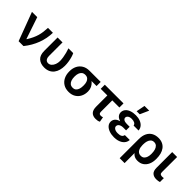

<svg xmlns="http://www.w3.org/2000/svg" viewBox="186 -2023 3468 3468"><g transform="rotate(45 1920.5 -289.0)"><path d="M231.9 0 27.7 -545.5H162.6L303.6 -128.6H309.3Q346.2 -188.2 370 -239.2Q393.8 -290.1 407.5 -338.2Q421.2 -386.4 427.7 -436.8Q434.3 -487.2 436.8 -545.5H562.5Q560.4 -403.8 508.2 -263.8Q456 -123.9 356.2 0Z M682.5 -545.5H808.2V-204.5Q808.2 -163.4 819.4 -139.2Q830.6 -115.1 848.9 -104.8Q867.2 -94.5 887.8 -94.5Q926.1 -94.5 954.5 -120.2Q983 -146 998.6 -187.5Q1014.2 -229 1014.2 -277Q1013.1 -319.6 1005.7 -366.3Q998.2 -413 986.2 -459Q974.1 -505 959.2 -545.5H1081.3Q1096.6 -515.6 1109.4 -471.9Q1122.2 -428.3 1130.1 -377.8Q1138.1 -327.4 1138.1 -277Q1138.1 -218.4 1123.9 -166.2Q1109.7 -114 1080.1 -74.6Q1050.4 -35.2 1003.7 -12.6Q957 9.9 891.7 9.9Q797.9 9.9 740.1 -41.9Q682.2 -93.8 682.5 -206Z M1264.9 -258.5V-269.9Q1264.9 -343.4 1294.2 -401.8Q1323.5 -460.2 1379.4 -494.3Q1435.4 -528.4 1514.9 -528.4Q1527.7 -523.4 1539.2 -509.8Q1550.8 -496.1 1567.5 -480.6Q1584.2 -465.2 1612.2 -455.6Q1652.7 -441.4 1686.4 -411.2Q1720.2 -381 1740.4 -339.3Q1760.7 -297.6 1760.7 -248.6V-238.6Q1760.7 -170.8 1732.1 -114.3Q1703.5 -57.9 1648.8 -24Q1594.1 9.9 1516.3 9.9Q1436.1 9.9 1380 -25.4Q1323.9 -60.7 1294.4 -121.4Q1264.9 -182.2 1264.9 -258.5ZM1397.7 -269.9V-258.5Q1397.7 -213.8 1409.3 -176.8Q1420.8 -139.9 1446.9 -117.7Q1473 -95.5 1516.3 -95.5Q1557.2 -95.5 1581.7 -117.7Q1606.2 -139.9 1617.2 -176.8Q1628.2 -213.8 1627.8 -258.5V-269.9Q1628.2 -311.1 1617.2 -345.9Q1606.2 -380.7 1581.3 -401.8Q1556.5 -422.9 1514.9 -422.9Q1472.7 -422.9 1446.9 -401.8Q1421.2 -380.7 1409.4 -345.9Q1397.7 -311.1 1397.7 -269.9ZM1800.1 -528.4V-422.9H1514.9V-528.4Z M2365.8 -545.5V-440.7H1888.5V-545.5ZM2057.9 -545.5H2183.9V-154.1Q2183.9 -129.6 2190.7 -117.4Q2197.4 -105.1 2208.6 -101Q2219.8 -96.9 2233.3 -96.9Q2248.6 -96.9 2259.4 -100.1Q2270.2 -103.3 2280.9 -106.9L2298.3 -9.9Q2275.2 2.1 2253.6 6Q2231.9 9.9 2204.9 9.9Q2134.6 9.9 2096.2 -30.4Q2057.9 -70.7 2057.9 -156.2Z M2645.6 -285.2H2743.3V-233.7H2670.1Q2639.6 -233.7 2614.7 -224.8Q2589.8 -215.9 2574.9 -199.4Q2560 -182.9 2560 -159.4Q2560 -130 2590 -109.7Q2620 -89.5 2673.7 -89.5Q2726.9 -89.5 2754.4 -106.7Q2782 -123.9 2788 -158H2913.7Q2910.9 -117.9 2891.7 -86.5Q2872.5 -55 2840.4 -33.6Q2808.2 -12.1 2766.5 -1.1Q2724.8 9.9 2677.2 9.9Q2608.3 9.9 2553.4 -9.4Q2498.6 -28.8 2466.4 -64.5Q2434.3 -100.1 2434.3 -148.4Q2434.3 -174.7 2445.5 -199.2Q2456.7 -223.7 2481.4 -243.1Q2506 -262.4 2546.5 -273.8Q2587 -285.2 2645.6 -285.2ZM2743.3 -263.5H2645.6Q2589.8 -263.5 2551.3 -274.9Q2512.8 -286.2 2489 -305Q2465.2 -323.9 2454.5 -347.1Q2443.9 -370.4 2443.5 -394.2Q2443.9 -444.6 2473.5 -479.9Q2503.2 -515.3 2555.8 -533.9Q2608.3 -552.6 2676.5 -552.6Q2740.1 -552.6 2790.1 -533.4Q2840.2 -514.2 2870.6 -478.2Q2900.9 -442.1 2904.8 -391.3H2778.1Q2773.1 -421.9 2744.9 -437.9Q2716.6 -453.8 2671.2 -453.8Q2622.5 -453.8 2595.7 -434.3Q2568.9 -414.8 2568.5 -386.4Q2568.9 -358.7 2595 -342Q2621.1 -325.3 2670.1 -325.3H2743.3ZM2633.5 -613.3 2666.5 -781.2H2786.9L2712 -613.3Z M3016.7 203.1V-285.5Q3016.7 -373.2 3046.5 -432.7Q3076.3 -492.2 3130 -522.4Q3183.6 -552.6 3255 -552.6Q3317.5 -552.6 3362.7 -530.5Q3408 -508.5 3437.3 -469.1Q3466.6 -429.7 3480.5 -377Q3494.3 -324.2 3494.3 -262.8V-252.8Q3494.7 -174.7 3468.4 -115.6Q3442.1 -56.5 3393.3 -23.3Q3344.5 9.9 3276.6 9.9Q3215.9 9.9 3177.2 -17.8Q3138.5 -45.5 3115.2 -95.5Q3092 -145.6 3077.4 -212L3140.6 -252.1Q3140.6 -226.9 3145.8 -199.6Q3150.9 -172.2 3163.7 -148.6Q3176.5 -125 3198.5 -110.3Q3220.5 -95.5 3254.3 -95.5Q3296.5 -95.5 3321.2 -118.3Q3345.9 -141 3356.7 -176.8Q3367.5 -212.7 3367.5 -252.8V-262.8Q3367.5 -312.5 3356 -353.5Q3344.5 -394.5 3319.1 -418.9Q3293.7 -443.2 3252.1 -443.2Q3212 -443.2 3187.3 -419.4Q3162.6 -395.6 3151.6 -357.6Q3140.6 -319.6 3140.6 -276.6L3142.4 203.1Z M3609.7 -545.5H3735.4L3734.4 -158.7Q3734.7 -124.3 3751.1 -113.5Q3767.4 -102.6 3793.3 -102.6Q3806.5 -102.6 3817.5 -104Q3828.5 -105.5 3835.6 -106.9V-6.4Q3820 -1.1 3798.8 2.7Q3777.7 6.4 3752.1 6.4Q3687.9 6.4 3648.8 -28.8Q3609.7 -63.9 3609.7 -147Z"/></g></svg>

Font: InterMG SemiBold
Style: Regular
Weight: 600
Designer: Rasmus Andersson
Foundry: rsms
Version: Version 3.019;December 26, 2023;FontCreator 15.0.0.2955 64-b